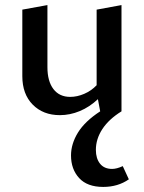

<svg xmlns="http://www.w3.org/2000/svg" viewBox="-20 -448 568 757"><path d="M488 259Q445 289 387 289Q324 289 292 254Q260 219 260 165Q260 119 287.5 74.5Q315 30 375 -9L366 -57Q333 -26 294.5 -10Q256 6 216 6Q150 6 109 -35.5Q68 -77 68 -148V-410L167 -428V-183Q167 -128 190.5 -97Q214 -66 257 -66Q284 -66 312 -78Q340 -90 361 -112V-410L459 -428V-9Q409 22 383.5 61Q358 100 358 143Q358 177 374.5 197.5Q391 218 422 218Q440 218 464 207Z"/></svg>

Font: Ysabeau Semibold
Style: Regular
Weight: 600
Designer: Christian Thalmann (Catharsis Fonts)
Version: Version 0.003